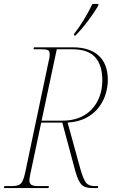

<svg xmlns="http://www.w3.org/2000/svg" viewBox="-32 -954 585 974"><path d="M-12 0 -10 -10H27Q61 -10 73.5 -22.5Q86 -35 95 -75L216 -649Q219 -658 219.5 -666.5Q220 -675 220 -680Q220 -695 211 -699.5Q202 -704 180 -704H138L140 -714H336Q423 -714 469 -671.5Q515 -629 515 -548Q515 -516 505 -480.5Q495 -445 471.5 -412.5Q448 -380 408.5 -358Q369 -336 311 -332L376 -96Q391 -44 404.5 -27Q418 -10 448 -10H466L464 0H437Q413 0 397.5 -6.5Q382 -13 371 -32Q360 -51 349 -90L284 -332H177L121 -67Q117 -47 117 -38Q117 -25 126 -17.5Q135 -10 163 -10H216L214 0ZM284 -342Q349 -342 394 -368.5Q439 -395 463 -441.5Q487 -488 487 -547Q487 -624 450.5 -664Q414 -704 335 -704H256L179 -342ZM344 -782Q369 -814 393 -853.5Q417 -893 437 -934H467V-926Q448 -893 415.5 -849.5Q383 -806 351 -774H343Z"/></svg>

Font: Noto Serif Display SemiCondensed Thin
Style: Italic
Weight: 100
Width: 4
Italic angle: -12°
Designer: Monotype Design Team
Foundry: Monotype Imaging Inc.
Version: Version 2.009